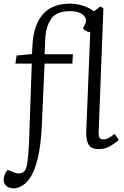

<svg xmlns="http://www.w3.org/2000/svg" viewBox="-49 -802 679 1051"><path d="M28 229Q0 229 -14.5 215.5Q-29 202 -29 183Q-29 154 -7 128L28 142Q55 153 75 142.5Q95 132 101 88Q104 66 106 38.5Q108 11 110 -23L125 -454H35L42 -498L126 -506L129 -559Q135 -664 185 -723Q235 -782 336 -782Q369 -782 404.5 -771Q440 -760 465 -740L501 -767L517 -756L491 -79Q490 -57 495.5 -48Q501 -39 517 -39Q532 -39 547 -47.5Q562 -56 579 -69L601 -36Q584 -20 555.5 -3Q527 14 491 14Q450 14 436 -10.5Q422 -35 423 -78L445 -626Q420 -628 405 -647L416 -667Q431 -695 408 -718Q385 -741 333 -741Q260 -741 231 -698.5Q202 -656 199 -591L195 -505H350L347 -454H195L180 -115Q175 -9 158 63.5Q141 136 113 175Q96 200 72.5 214.5Q49 229 28 229Z"/></svg>

Font: Literata 12pt Light
Style: Italic
Weight: 300
Italic angle: -2°
Designer: Latin by Veronika Burian and Jose Scaglione. Greek by Irene Vlachou. Cyrillic by Vera Evstafieva
Foundry: TypeTogether
Version: Version 3.002